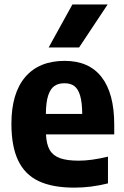

<svg xmlns="http://www.w3.org/2000/svg" viewBox="-20 -828 556 858"><path d="M490.5 -227.5H185.5Q187.5 -183 202.2 -157.8Q217 -132.5 248 -121.2Q279 -110 332 -110Q388 -110 462.5 -128V-8.5Q421.5 1.5 385.2 6Q349 10.5 312 10.5Q214 10.5 152.2 -19Q90.5 -48.5 60.8 -111.5Q31 -174.5 31 -275Q31 -411.5 92.8 -483.8Q154.5 -556 269 -556Q378 -556 434.2 -483.2Q490.5 -410.5 490.5 -270.5ZM185 -319H347.5Q347 -371 338 -401Q329 -431 312 -443.5Q295 -456 268 -456Q240.5 -456 222.8 -443.5Q205 -431 195.2 -401Q185.5 -371 185 -319ZM197.5 -616 303.5 -808H461L333.5 -616Z"/></svg>

Font: Encode Sans Semi Condensed
Style: Bold
Weight: 700
Width: 4
Designer: Multiple Designers
Foundry: Impallari Type
Version: Version 2.000